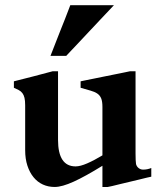

<svg xmlns="http://www.w3.org/2000/svg" viewBox="-20 -725 646 756"><path d="M178.7 -504.9Q181.6 -512.2 187.7 -527.8Q193.8 -543.5 201.7 -563.7Q209.5 -584 218.3 -606Q227.1 -627.9 234.9 -647.7Q242.7 -667.5 248.5 -682.9Q254.4 -698.2 256.8 -704.6H428.7Q423.3 -698.7 408.2 -682.9Q393.1 -667 373.5 -646.2Q354 -625.5 332.3 -602.3Q310.5 -579.1 291.5 -558.8Q272.5 -538.6 258.5 -523.9Q244.6 -509.3 240.7 -504.9ZM383.3 11.2V-72.3Q316.4 -30.8 270.3 -9.8Q224.1 11.2 195.3 11.2Q169.9 11.2 148.7 1.5Q127.4 -8.3 112.1 -27.1Q96.7 -45.9 87.9 -72.8Q79.1 -99.6 79.1 -133.8V-310.1Q79.1 -328.6 76.4 -339.8Q73.7 -351.1 68.1 -358.4Q62.5 -365.7 54.2 -370.1Q45.9 -374.5 34.7 -379.4V-404.8Q71.3 -414.1 109.4 -423.8Q147.5 -433.6 187 -444.3H208.5V-174.3Q208.5 -69.8 277.8 -69.8Q295.9 -69.8 323.5 -81.8Q351.1 -93.8 383.3 -113.3V-303.7Q383.3 -325.7 378.4 -337.6Q373.5 -349.6 363 -356.7Q352.5 -363.8 336.4 -368.2Q320.3 -372.6 297.4 -379.4V-404.8Q301.3 -405.8 316.2 -408.7Q331.1 -411.6 351.3 -415.8Q371.6 -419.9 394.5 -424.6Q417.5 -429.2 437.7 -433.3Q458 -437.5 472.7 -440.4Q487.3 -443.4 491.2 -444.3H513.7V-120.1Q513.7 -106 514.2 -95.2Q514.6 -84.5 515.6 -79.1Q518.1 -69.3 525.9 -63.2Q533.7 -57.1 543.5 -57.1Q560.1 -57.1 575.7 -63.5V-29.3Q571.8 -28.8 558.8 -25.6Q545.9 -22.5 528.1 -18.1Q510.3 -13.7 490.2 -9Q470.2 -4.4 452.4 0Q434.6 4.4 421.4 7.6Q408.2 10.7 404.3 11.2Z"/></svg>

Font: XB Niloofar
Style: Bold
Weight: 700
Designer: Behnam
Foundry: Irmug
Version: Version 7.201 2008